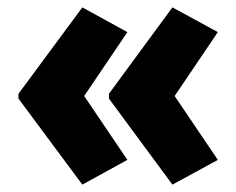

<svg xmlns="http://www.w3.org/2000/svg" viewBox="-20 -541 640 520"><path d="M447 -41 275 -274V-287L447 -521L570 -454L453 -281L570 -108ZM203 -41 30 -274V-287L203 -521L325 -454L208 -281L325 -108Z"/></svg>

Font: Noto Sans Mono Black
Style: Regular
Weight: 900
Designer: Monotype Design Team
Foundry: Monotype Imaging Inc.
Version: Version 2.014